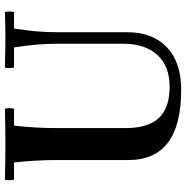

<svg xmlns="http://www.w3.org/2000/svg" viewBox="-8 -734 757 781"><g transform="rotate(-90 370.5 -343.5)"><path d="M396 15Q253 15 181.5 -38.5Q110 -92 110 -200V-490Q110 -535 107.5 -578.5Q105 -622 100 -665H30Q26 -684 30 -702Q65 -701 103 -700.5Q141 -700 175 -700Q210 -700 247.5 -700.5Q285 -701 319 -702Q323 -684 319 -665H250Q245 -622 242.5 -578.5Q240 -535 240 -490V-211Q240 -120 281 -76Q322 -32 408 -32Q492 -32 537.5 -82Q583 -132 583 -220V-490Q583 -535 579.5 -574Q576 -613 568 -665H486Q482 -684 486 -702Q524 -701 556.5 -700.5Q589 -700 608 -700Q625 -700 651.5 -700.5Q678 -701 712 -702Q716 -684 712 -665H645Q637 -613 633.5 -574Q630 -535 630 -490V-205Q630 -102 569 -43.5Q508 15 396 15Z"/></g></svg>

Font: Poltawski Nowy SemiBold
Style: Regular
Weight: 600
Version: Version 1.001;gftools[0.9.25]